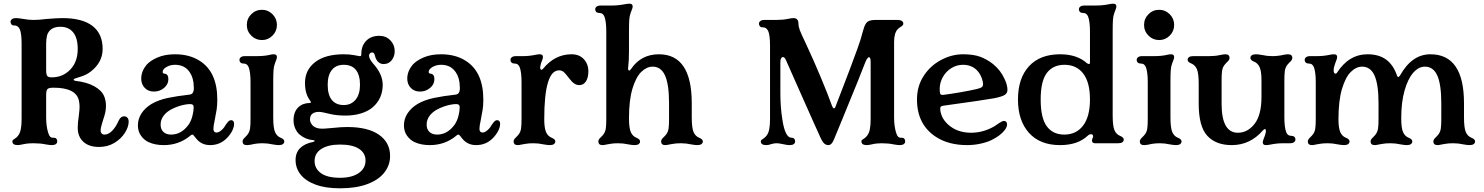

<svg xmlns="http://www.w3.org/2000/svg" viewBox="-20 -776 8037 1040"><path d="M401 -84Q401 -112 407 -150Q411 -182 411 -197Q411 -212 408 -228Q395 -301 270 -301Q244 -301 237 -293.5Q230 -286 230 -261V-140Q230 -95 240 -60Q245 -43 251.5 -36Q258 -29 270 -30H272Q281 -30 285.5 -24.5Q290 -19 290 -10Q290 -1 282.5 4.5Q275 10 260 10Q249 10 227 6Q199 0 162 0Q137 0 121 2.5Q105 5 102 6Q84 10 77 10Q47 10 47 -10Q47 -15 50.5 -18Q54 -21 62.5 -26.5Q71 -32 77 -40Q88 -53 92.5 -75Q97 -97 97 -130V-538Q97 -596 87 -618Q77 -639 57 -638H55Q47 -638 42 -644Q37 -650 37 -658Q37 -666 44.5 -672Q52 -678 67 -678Q78 -678 102 -674Q134 -668 162 -668Q192 -668 229 -673Q292 -678 317 -678Q426 -678 481 -635.5Q536 -593 536 -511Q536 -438 471 -388Q449 -371 421 -362Q393 -353 390 -352Q379 -349 379 -344Q379 -340 389 -338Q451 -331 491 -308.5Q531 -286 544 -255Q554 -231 554 -202Q554 -183 550 -165.5Q546 -148 538 -125L529 -94Q525 -81 525 -68Q525 -59 530.5 -53Q536 -47 546 -47Q567 -47 587 -67Q607 -87 623 -123Q634 -146 652 -146Q663 -146 670 -138.5Q677 -131 677 -117Q677 -89 656.5 -56.5Q636 -24 599.5 -2Q563 20 516 20Q462 20 431.5 -8Q401 -36 401 -84ZM260 -357Q320 -357 360.5 -399Q401 -441 401 -511Q401 -570 376.5 -600.5Q352 -631 307 -631Q250 -631 235 -585Q230 -563 230 -541V-397Q230 -372 236 -364.5Q242 -357 260 -357Z M785 -6Q761 -17 744 -40.5Q727 -64 727 -97Q727 -132 746.5 -162Q766 -192 801 -213Q839 -235 889.5 -245.5Q940 -256 1003 -263Q1018 -264 1024 -273Q1030 -282 1030 -299Q1030 -309 1028 -329Q1022 -372 996.5 -398.5Q971 -425 928 -425Q902 -425 881.5 -413Q861 -401 861 -386Q861 -379 870 -377Q892 -376 892 -347Q892 -319 868.5 -299.5Q845 -280 814 -280Q783 -280 764 -300Q745 -320 745 -350Q745 -389 773 -424Q794 -448 834 -465Q874 -482 928 -482Q1006 -482 1061 -447Q1157 -387 1157 -237Q1157 -206 1153.5 -182.5Q1150 -159 1143 -125Q1136 -94 1136 -78Q1136 -68 1140.5 -63Q1145 -58 1153 -58Q1169 -58 1189 -80Q1194 -85 1202 -99L1214 -115Q1222 -125 1233 -125Q1239 -125 1243.5 -120Q1248 -115 1248 -106Q1248 -87 1237 -66Q1226 -45 1208 -27Q1171 10 1118 10Q1069 10 1040 -29Q1034 -37 1029.5 -42Q1025 -47 1022 -47Q1018 -47 1013 -43Q1008 -39 1007 -38Q947 10 867 10Q820 10 785 -6ZM907 -47Q962 -47 1001 -100Q1015 -120 1022 -147Q1029 -174 1029 -193Q1029 -205 1023.5 -209Q1018 -213 1001 -212Q970 -209 939 -197.5Q908 -186 888 -171Q850 -141 850 -101Q850 -76 865 -61.5Q880 -47 907 -47Z M1294 -10Q1294 -16 1298 -22Q1302 -28 1308 -33Q1318 -43 1323 -50Q1332 -63 1334.5 -80.5Q1337 -98 1337 -130V-332Q1337 -385 1327 -412Q1323 -422 1316 -427Q1309 -432 1297 -432Q1288 -432 1282.5 -437.5Q1277 -443 1277 -452Q1277 -460 1284.5 -466Q1292 -472 1307 -472H1372Q1412 -472 1442 -479Q1453 -482 1463 -482Q1480 -482 1480 -467Q1480 -458 1469 -432Q1463 -416 1461.5 -395Q1460 -374 1460 -332V-140Q1460 -83 1470 -60Q1480 -38 1500 -30Q1520 -22 1520 -10Q1520 -1 1512.5 4.5Q1505 10 1490 10Q1478 10 1456 6Q1430 0 1403 0Q1370 0 1342 7Q1337 8 1330 9Q1323 10 1317 10Q1294 10 1294 -10ZM1399 -723Q1432 -723 1456 -699Q1480 -675 1480 -641Q1480 -607 1456 -583Q1432 -559 1399 -559Q1365 -559 1341 -583Q1317 -607 1317 -641Q1317 -675 1341 -699Q1365 -723 1399 -723Z M1581 91Q1581 50 1606.5 25.5Q1632 1 1676 -7Q1684 -9 1684 -13Q1684 -17 1676 -17Q1635 -20 1603 -47Q1588 -60 1579 -80.5Q1570 -101 1570 -124Q1570 -171 1597 -196Q1609 -207 1624.5 -212.5Q1640 -218 1656 -218Q1669 -218 1661 -229Q1660 -231 1655 -238Q1650 -245 1645 -256Q1632 -285 1632 -327Q1632 -397 1687 -439.5Q1742 -482 1842 -482Q1874 -482 1896.5 -477.5Q1919 -473 1927 -472H1930Q1934 -472 1935.5 -474Q1937 -476 1937 -482Q1937 -519 1953 -542Q1980 -582 2034 -582Q2071 -582 2094.5 -557.5Q2118 -533 2118 -499Q2118 -470 2101.5 -449.5Q2085 -429 2058 -429Q2040 -429 2028 -441Q2016 -453 2011 -474Q2007 -492 1996 -492Q1989 -492 1984 -487Q1979 -482 1979 -474Q1979 -458 2000 -433Q2053 -375 2053 -317Q2053 -242 1999 -195Q1973 -173 1935 -161.5Q1897 -150 1852 -150Q1805 -150 1770.5 -158Q1736 -166 1731 -167Q1718 -170 1706 -170Q1692 -170 1680 -165Q1659 -155 1659 -130Q1659 -113 1672 -98Q1689 -79 1724 -79Q1739 -79 1757.5 -81Q1776 -83 1782 -83Q1827 -88 1861 -88Q1973 -88 2033 -46Q2093 -4 2093 69Q2093 119 2061.5 159Q2030 199 1969 221.5Q1908 244 1822 244Q1742 244 1688 223.5Q1634 203 1607.5 168.5Q1581 134 1581 91ZM1822 187Q1886 187 1923 161.5Q1960 136 1960 94Q1960 53 1924.5 30Q1889 7 1822 7Q1758 7 1721 30.5Q1684 54 1684 96Q1684 137 1718.5 162Q1753 187 1822 187ZM1842 -207Q1882 -207 1906 -236Q1930 -265 1930 -317Q1930 -369 1908 -397Q1886 -425 1842 -425Q1800 -425 1777.5 -397Q1755 -369 1755 -317Q1755 -262 1777.5 -234.5Q1800 -207 1842 -207Z M2226 -6Q2202 -17 2185 -40.5Q2168 -64 2168 -97Q2168 -132 2187.5 -162Q2207 -192 2242 -213Q2280 -235 2330.5 -245.5Q2381 -256 2444 -263Q2459 -264 2465 -273Q2471 -282 2471 -299Q2471 -309 2469 -329Q2463 -372 2437.5 -398.5Q2412 -425 2369 -425Q2343 -425 2322.5 -413Q2302 -401 2302 -386Q2302 -379 2311 -377Q2333 -376 2333 -347Q2333 -319 2309.5 -299.5Q2286 -280 2255 -280Q2224 -280 2205 -300Q2186 -320 2186 -350Q2186 -389 2214 -424Q2235 -448 2275 -465Q2315 -482 2369 -482Q2447 -482 2502 -447Q2598 -387 2598 -237Q2598 -206 2594.5 -182.5Q2591 -159 2584 -125Q2577 -94 2577 -78Q2577 -68 2581.5 -63Q2586 -58 2594 -58Q2610 -58 2630 -80Q2635 -85 2643 -99L2655 -115Q2663 -125 2674 -125Q2680 -125 2684.5 -120Q2689 -115 2689 -106Q2689 -87 2678 -66Q2667 -45 2649 -27Q2612 10 2559 10Q2510 10 2481 -29Q2475 -37 2470.5 -42Q2466 -47 2463 -47Q2459 -47 2454 -43Q2449 -39 2448 -38Q2388 10 2308 10Q2261 10 2226 -6ZM2348 -47Q2403 -47 2442 -100Q2456 -120 2463 -147Q2470 -174 2470 -193Q2470 -205 2464.5 -209Q2459 -213 2442 -212Q2411 -209 2380 -197.5Q2349 -186 2329 -171Q2291 -141 2291 -101Q2291 -76 2306 -61.5Q2321 -47 2348 -47Z M2762 -10Q2762 -16 2766 -22Q2770 -28 2776 -33Q2786 -43 2791 -50Q2800 -63 2802.5 -80.5Q2805 -98 2805 -130V-332Q2805 -385 2795 -412Q2791 -422 2784 -427Q2777 -432 2765 -432Q2756 -432 2750.5 -437.5Q2745 -443 2745 -452Q2745 -460 2752.5 -466Q2760 -472 2775 -472H2813Q2847 -472 2880 -479Q2894 -482 2904 -482Q2921 -482 2921 -467Q2921 -458 2910 -432Q2906 -416 2906 -412Q2906 -398 2913 -398Q2916 -398 2921 -403Q2985 -482 3076 -482Q3118 -482 3142.5 -455.5Q3167 -429 3167 -389Q3167 -356 3154 -335.5Q3141 -315 3118 -315Q3103 -315 3090.5 -323.5Q3078 -332 3061 -354Q3044 -377 3033.5 -386Q3023 -395 3008 -395Q2928 -395 2928 -130Q2928 -83 2938 -60Q2948 -38 2968 -30Q2988 -22 2988 -10Q2988 -1 2980.5 4.5Q2973 10 2958 10Q2946 10 2924 6Q2898 0 2870 0Q2843 0 2828 3Q2813 6 2810 6Q2792 10 2785 10Q2762 10 2762 -10Z M3221 -10Q3221 -16 3225 -22Q3229 -28 3235 -33Q3245 -43 3250 -50Q3259 -63 3261.5 -80.5Q3264 -98 3264 -130V-606Q3264 -659 3254 -686Q3250 -696 3243 -701Q3236 -706 3224 -706Q3215 -706 3209.5 -711.5Q3204 -717 3204 -726Q3204 -734 3211.5 -740Q3219 -746 3234 -746H3292Q3327 -746 3364 -753Q3379 -756 3390 -756Q3407 -756 3407 -741Q3407 -732 3396 -706Q3390 -690 3388.5 -669Q3387 -648 3387 -606V-501Q3387 -447 3383 -416L3382 -407Q3382 -394 3388 -394Q3393 -394 3398 -402Q3452 -482 3549 -482Q3727 -482 3727 -217V-140Q3727 -83 3737 -60Q3747 -38 3767 -30Q3787 -22 3787 -10Q3787 -1 3779.5 4.5Q3772 10 3757 10Q3745 10 3723 6Q3697 0 3669 0Q3642 0 3627 3Q3612 6 3609 6Q3591 10 3584 10Q3561 10 3561 -10Q3561 -16 3565 -22Q3569 -28 3575 -33Q3585 -43 3590 -50Q3599 -63 3601.5 -80.5Q3604 -98 3604 -130V-217Q3604 -318 3582.5 -366.5Q3561 -415 3515 -415Q3483 -415 3454 -387Q3425 -359 3406 -296.5Q3387 -234 3387 -136Q3387 -82 3397 -60Q3407 -38 3427 -30Q3447 -22 3447 -10Q3447 -1 3439.5 4.5Q3432 10 3417 10Q3405 10 3383 6Q3357 0 3329 0Q3302 0 3287 3Q3272 6 3269 6Q3251 10 3244 10Q3221 10 3221 -10Z M4101 -10Q4101 -15 4104.5 -18Q4108 -21 4116.5 -26.5Q4125 -32 4131 -40Q4142 -53 4146.5 -75Q4151 -97 4151 -130V-528Q4151 -586 4141 -608Q4131 -629 4111 -628H4109Q4101 -628 4096 -634Q4091 -640 4091 -648Q4091 -656 4098.5 -662Q4106 -668 4121 -668H4186Q4221 -668 4249 -674Q4269 -678 4278 -678Q4305 -678 4305 -647Q4305 -632 4312.5 -612Q4320 -592 4346 -538Q4388 -448 4427 -354.5Q4466 -261 4487 -202Q4492 -189 4497 -189Q4503 -189 4507 -202Q4525 -247 4583 -400L4624 -511Q4642 -559 4655 -610Q4662 -636 4670 -648Q4677 -659 4689.5 -663.5Q4702 -668 4721 -668H4843Q4857 -668 4865 -662.5Q4873 -657 4873 -648Q4873 -643 4869.5 -639Q4866 -635 4858 -630Q4850 -625 4843 -618Q4823 -598 4823 -548V-140Q4823 -95 4833 -60Q4838 -43 4844.5 -36Q4851 -29 4863 -30H4865Q4874 -30 4878.5 -24.5Q4883 -19 4883 -10Q4883 -1 4875.5 4.5Q4868 10 4853 10Q4842 10 4820 6Q4792 0 4755 0Q4726 0 4702 6Q4684 10 4676 10Q4646 10 4646 -10Q4646 -15 4649.5 -18Q4653 -21 4661.5 -26.5Q4670 -32 4676 -40Q4687 -53 4691.5 -75Q4696 -97 4696 -130V-440Q4696 -466 4687 -466Q4678 -466 4666 -436Q4648 -387 4542 -129L4497 -20Q4485 10 4467 10Q4456 10 4446.5 3Q4437 -4 4425 -29Q4408 -65 4287 -338L4237 -451Q4230 -467 4221 -467Q4215 -467 4211 -460Q4207 -453 4207 -441V-270Q4207 -195 4218 -127Q4233 -30 4267 -30Q4277 -30 4282 -24.5Q4287 -19 4287 -10Q4287 -1 4279.5 4.5Q4272 10 4257 10Q4242 10 4222 5Q4217 4 4206 2Q4195 0 4186 0Q4177 0 4168 2Q4159 4 4156 5Q4143 10 4131 10Q4101 10 4101 -10Z M5052 -33Q4947 -100 4947 -237Q4947 -309 4983 -364.5Q5019 -420 5077 -451Q5135 -482 5197 -482Q5253 -482 5289.5 -468.5Q5326 -455 5359 -429Q5400 -396 5422 -347Q5437 -315 5437 -289Q5437 -273 5424 -263Q5410 -253 5366 -244Q5305 -233 5101 -205Q5083 -203 5078 -200Q5073 -197 5073 -188Q5073 -167 5083 -144.5Q5093 -122 5116 -101Q5165 -57 5240 -57Q5307 -57 5368 -93L5390 -108Q5392 -109 5401.5 -115Q5411 -121 5418 -121Q5426 -121 5430.5 -116Q5435 -111 5435 -102Q5435 -88 5422 -71Q5399 -41 5350 -17Q5325 -5 5290 2.5Q5255 10 5219 10Q5120 10 5052 -33ZM5089 -262Q5129 -267 5181 -276Q5233 -285 5272 -294Q5292 -299 5298.5 -304.5Q5305 -310 5305 -320Q5305 -333 5298 -352.5Q5291 -372 5279 -387Q5249 -425 5196 -425Q5162 -425 5133 -407Q5104 -389 5087 -358.5Q5070 -328 5070 -294Q5070 -275 5073 -268Q5076 -261 5089 -262Z M5494 -237Q5494 -352 5553.5 -417Q5613 -482 5722 -482Q5814 -482 5867 -434Q5875 -429 5878 -429Q5884 -429 5884 -438V-606Q5884 -659 5874 -686Q5870 -696 5863 -701Q5856 -706 5844 -706Q5835 -706 5829.5 -711.5Q5824 -717 5824 -726Q5824 -734 5831.5 -740Q5839 -746 5854 -746H5912Q5952 -746 5987 -753Q5999 -756 6010 -756Q6027 -756 6027 -741Q6027 -732 6016 -706Q6010 -690 6008.5 -669Q6007 -648 6007 -606V-150Q6007 -93 6017 -70Q6027 -48 6047 -40Q6067 -32 6067 -20Q6067 -11 6059.5 -5.5Q6052 0 6037 0H5912Q5895 0 5895 -15Q5895 -22 5899 -30Q5901 -33 5901 -38Q5901 -43 5898 -46Q5895 -49 5890 -49Q5881 -49 5873 -42Q5819 10 5722 10Q5613 10 5553.5 -56.5Q5494 -123 5494 -237ZM5745 -47Q5810 -47 5847 -96Q5884 -145 5884 -237Q5884 -330 5847.5 -377.5Q5811 -425 5746 -425Q5684 -425 5650.5 -381Q5617 -337 5617 -237Q5617 -137 5650 -92Q5683 -47 5745 -47Z M6154 -10Q6154 -16 6158 -22Q6162 -28 6168 -33Q6178 -43 6183 -50Q6192 -63 6194.5 -80.5Q6197 -98 6197 -130V-332Q6197 -385 6187 -412Q6183 -422 6176 -427Q6169 -432 6157 -432Q6148 -432 6142.5 -437.5Q6137 -443 6137 -452Q6137 -460 6144.5 -466Q6152 -472 6167 -472H6232Q6272 -472 6302 -479Q6313 -482 6323 -482Q6340 -482 6340 -467Q6340 -458 6329 -432Q6323 -416 6321.5 -395Q6320 -374 6320 -332V-140Q6320 -83 6330 -60Q6340 -38 6360 -30Q6380 -22 6380 -10Q6380 -1 6372.5 4.5Q6365 10 6350 10Q6338 10 6316 6Q6290 0 6263 0Q6230 0 6202 7Q6197 8 6190 9Q6183 10 6177 10Q6154 10 6154 -10ZM6259 -723Q6292 -723 6316 -699Q6340 -675 6340 -641Q6340 -607 6316 -583Q6292 -559 6259 -559Q6225 -559 6201 -583Q6177 -607 6177 -641Q6177 -675 6201 -699Q6225 -723 6259 -723Z M6473 -214V-322Q6473 -379 6463 -402Q6453 -424 6433 -432Q6413 -440 6413 -452Q6413 -461 6420.5 -466.5Q6428 -472 6443 -472H6531Q6563 -472 6589 -478Q6609 -482 6617 -482Q6640 -482 6640 -462Q6640 -456 6636 -450Q6632 -444 6626 -439Q6616 -429 6611 -422Q6602 -409 6599.5 -391.5Q6597 -374 6597 -342V-214Q6597 -57 6685 -57Q6738 -57 6775.5 -105Q6813 -153 6813 -251V-342Q6813 -389 6803 -412Q6793 -434 6773 -442Q6753 -450 6753 -462Q6753 -471 6760.5 -476.5Q6768 -482 6783 -482Q6795 -482 6817 -478Q6843 -472 6871 -472Q6904 -472 6932 -479Q6937 -480 6944 -481Q6951 -482 6957 -482Q6980 -482 6980 -462Q6980 -456 6976 -450Q6972 -444 6966 -439Q6956 -429 6951 -422Q6942 -409 6939.5 -391.5Q6937 -374 6937 -342V-140Q6937 -87 6947 -60Q6951 -50 6958 -45Q6965 -40 6977 -40Q6986 -40 6991.5 -34.5Q6997 -29 6997 -20Q6997 -12 6989.5 -6Q6982 0 6967 0H6929Q6897 0 6862 7Q6849 10 6837 10Q6820 10 6820 -5Q6820 -14 6831 -40Q6837 -58 6837 -66Q6837 -77 6831 -77Q6828 -77 6821 -70Q6752 10 6652 10Q6566 10 6519.5 -40.5Q6473 -91 6473 -214Z M7064 -10Q7064 -16 7068 -22Q7072 -28 7078 -33Q7088 -43 7093 -50Q7102 -63 7104.5 -80.5Q7107 -98 7107 -130V-332Q7107 -385 7097 -412Q7093 -422 7086 -427Q7079 -432 7067 -432Q7058 -432 7052.5 -437.5Q7047 -443 7047 -452Q7047 -460 7054.5 -466Q7062 -472 7077 -472H7115Q7149 -472 7182 -479Q7196 -482 7206 -482Q7223 -482 7223 -467Q7223 -458 7212 -432Q7204 -411 7204 -395Q7204 -377 7214 -377Q7219 -377 7222 -382Q7286 -482 7388 -482Q7449 -482 7488.5 -453Q7528 -424 7548 -364Q7551 -359 7554 -359Q7558 -359 7564 -368Q7628 -482 7728 -482Q7910 -482 7910 -217V-140Q7910 -83 7920 -60Q7930 -38 7950 -30Q7970 -22 7970 -10Q7970 -1 7962.5 4.5Q7955 10 7940 10Q7928 10 7906 6Q7880 0 7852 0Q7825 0 7810 3Q7795 6 7792 6Q7774 10 7767 10Q7744 10 7744 -10Q7744 -16 7748 -22Q7752 -28 7758 -33Q7768 -43 7773 -50Q7782 -63 7784.5 -80.5Q7787 -98 7787 -130V-217Q7787 -318 7765.5 -366.5Q7744 -415 7698 -415Q7664 -415 7635 -382Q7606 -349 7588 -285.5Q7570 -222 7570 -136Q7570 -82 7580 -60Q7590 -38 7610 -30Q7630 -22 7630 -10Q7630 -1 7622.5 4.5Q7615 10 7600 10Q7588 10 7566 6Q7540 0 7512 0Q7485 0 7470 3Q7455 6 7452 6Q7434 10 7427 10Q7404 10 7404 -10Q7404 -16 7408 -22Q7412 -28 7418 -33Q7428 -43 7433 -50Q7442 -63 7444.5 -80.5Q7447 -98 7447 -130V-217Q7447 -318 7425.5 -366.5Q7404 -415 7358 -415Q7326 -415 7297 -386.5Q7268 -358 7249 -294Q7230 -230 7230 -130Q7230 -83 7240 -60Q7250 -38 7270 -30Q7290 -22 7290 -10Q7290 -1 7282.5 4.5Q7275 10 7260 10Q7248 10 7226 6Q7200 0 7172 0Q7145 0 7130 3Q7115 6 7112 6Q7094 10 7087 10Q7064 10 7064 -10Z"/></svg>

Font: Raigarh Medium
Style: Regular
Weight: 500
Designer: jaikishan Patel
Foundry: MagicType
Version: Version 1.000